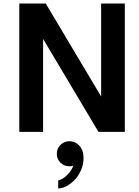

<svg xmlns="http://www.w3.org/2000/svg" viewBox="-20 -750 793 1092"><path d="M89.8 0V-730H240.2L555.2 -201.2V-730H689.9V0H540L225.1 -528.8V0ZM303.2 125Q303.2 94.7 324 74Q344.7 53.2 375 53.2Q407.7 53.2 431.4 78.6Q455.1 104 455.1 149.9Q455.1 184.6 440.9 217.3Q426.8 250 405.3 272.5Q383.8 294.9 358.6 308.3Q333.5 321.8 311 321.8V275.9Q336.9 271 362.5 244.9Q388.2 218.8 397 191.9Q387.7 195.8 375 195.8Q344.7 195.8 324 175.3Q303.2 154.8 303.2 125Z"/></svg>

Font: Miedinger*
Style: Bold
Weight: 700
Version: Version 001.000